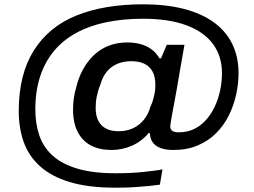

<svg xmlns="http://www.w3.org/2000/svg" viewBox="-20 -718 1179 891"><path d="M516 153Q389 153 302.5 126.5Q216 100 164 52Q112 4 89.5 -60.5Q67 -125 67 -203Q67 -288 84.5 -358Q102 -428 136.5 -483Q171 -538 220.5 -579Q270 -620 334.5 -646Q399 -672 476.5 -685Q554 -698 643 -698Q751 -698 834 -676.5Q917 -655 973.5 -613.5Q1030 -572 1058.5 -512.5Q1087 -453 1087 -379Q1087 -330 1076 -279.5Q1065 -229 1042 -182.5Q1019 -136 983 -100Q947 -64 897.5 -43Q848 -22 785 -22Q749 -22 725 -31Q701 -40 688.5 -57.5Q676 -75 676 -99L670 -101Q638 -62 592.5 -42Q547 -22 497 -22Q442 -22 402 -43Q362 -64 340.5 -106Q319 -148 319 -209Q319 -236 322.5 -261.5Q326 -287 333 -310Q344 -357 365 -395.5Q386 -434 416 -462.5Q446 -491 485 -506Q524 -521 570 -521Q605 -521 633.5 -513Q662 -505 684 -488.5Q706 -472 720 -447H727L754 -510H836L816 -396Q808 -348 801 -308Q794 -268 788 -237Q782 -206 778 -183.5Q774 -161 772 -148Q770 -135 770 -132Q770 -118 779.5 -111Q789 -104 810 -104Q848 -104 879 -118.5Q910 -133 934 -159Q958 -185 975 -220Q992 -255 1001 -295.5Q1010 -336 1010 -379Q1010 -457 968.5 -513.5Q927 -570 845.5 -600.5Q764 -631 643 -631Q552 -631 474 -615Q396 -599 335 -566Q274 -533 231.5 -482.5Q189 -432 166.5 -364Q144 -296 144 -210Q144 -145 162 -91Q180 -37 222.5 2.5Q265 42 337 64Q409 86 516 86Q551 86 584 84.5Q617 83 645 80Q673 77 696.5 74Q720 71 734 68L722 139Q702 142 672.5 145Q643 148 604 150.5Q565 153 516 153ZM530 -109Q567 -109 596.5 -122.5Q626 -136 647 -161.5Q668 -187 678 -223Q685 -237 689 -250.5Q693 -264 696 -277.5Q699 -291 700 -302.5Q701 -314 701 -324Q701 -363 687 -387.5Q673 -412 648 -423Q623 -434 589 -434Q554 -434 525 -422Q496 -410 476 -386Q456 -362 446 -326Q440 -312 436 -298Q432 -284 429 -270Q426 -256 425 -242.5Q424 -229 424 -217Q424 -164 451.5 -136.5Q479 -109 530 -109Z"/></svg>

Font: Archivo SemiExpanded Medium
Style: Italic
Weight: 500
Width: 6
Italic angle: -10°
Designer: Hector Gatti
Foundry: Omnibus-Type
Version: Version 2.001